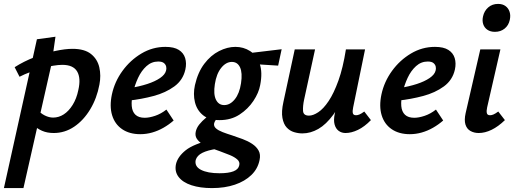

<svg xmlns="http://www.w3.org/2000/svg" viewBox="-51 -674 2632 983"><path d="M-31 289 138 -473 233 -486 213 -347 69 289ZM224 7Q190 7 164 -4.5Q138 -16 121 -33.5Q104 -51 96 -69L136 -117Q156 -94 178 -83Q200 -72 221 -72Q250 -72 275.5 -88.5Q301 -105 321 -137Q341 -169 350 -213Q364 -274 344 -308Q324 -342 268 -342Q248 -342 221 -337.5Q194 -333 164 -324.5Q134 -316 104 -305Q74 -294 49 -281L24 -330Q71 -360 125.5 -381Q180 -402 231.5 -413Q283 -424 320 -424Q382 -424 415 -397.5Q448 -371 457.5 -329Q467 -287 458 -241Q445 -171 411 -114.5Q377 -58 329 -25.5Q281 7 224 7Z M667 13Q612 13 574.5 -12.5Q537 -38 523 -84Q509 -130 522 -191Q536 -256 576 -311Q616 -366 673 -400Q730 -434 796 -434Q840 -434 864.5 -418.5Q889 -403 897 -376.5Q905 -350 898 -318Q886 -264 841.5 -231.5Q797 -199 735 -182.5Q673 -166 608 -159L613 -223Q663 -231 703 -244Q743 -257 768.5 -274.5Q794 -292 799 -312Q802 -321 800 -332Q798 -343 788.5 -351Q779 -359 759 -359Q725 -359 699 -335.5Q673 -312 656 -275.5Q639 -239 630 -199Q621 -160 623.5 -131Q626 -102 642.5 -86.5Q659 -71 690 -71Q713 -71 743 -81Q773 -91 801 -113L838 -57Q814 -36 786 -20Q758 -4 728 4.5Q698 13 667 13Z M1034 289Q974 289 929.5 274.5Q885 260 863.5 232Q842 204 850 166Q859 128 899.5 95.5Q940 63 1036 40L1059 88Q1012 95 985 108.5Q958 122 951 145Q944 178 978 195.5Q1012 213 1073 213Q1119 213 1144.5 203Q1170 193 1174 172Q1178 155 1164 142.5Q1150 130 1126 120Q1102 110 1074 100Q1050 92 1026.5 83Q1003 74 984.5 62.5Q966 51 956.5 36Q947 21 951 1Q955 -19 969.5 -37Q984 -55 1003.5 -71Q1023 -87 1041 -99L1071 -75Q1067 -73 1061.5 -68Q1056 -63 1051.5 -56.5Q1047 -50 1045 -41Q1043 -27 1055 -16.5Q1067 -6 1089 2.5Q1111 11 1137 19Q1164 28 1191 38Q1218 48 1240 62.5Q1262 77 1273 97Q1284 117 1278 145Q1269 190 1236 222Q1203 254 1151.5 271.5Q1100 289 1034 289ZM1073 -59Q1019 -59 988 -84.5Q957 -110 947 -151Q937 -192 947 -238Q962 -304 995 -347.5Q1028 -391 1070.5 -412.5Q1113 -434 1154 -434Q1196 -434 1229.5 -412.5Q1263 -391 1278.5 -347.5Q1294 -304 1281 -238Q1274 -199 1246.5 -157.5Q1219 -116 1175.5 -87.5Q1132 -59 1073 -59ZM1097 -136Q1127 -136 1151 -165.5Q1175 -195 1183 -248Q1191 -301 1178 -329Q1165 -357 1136 -357Q1106 -357 1081.5 -326.5Q1057 -296 1049 -243Q1041 -192 1054.5 -164Q1068 -136 1097 -136ZM1373 -338 1215 -348 1216 -401 1391 -422Z M1497 9Q1476 9 1454.5 2.5Q1433 -4 1417 -21Q1401 -38 1395 -70Q1389 -102 1400 -152L1458 -421H1562L1506 -164Q1499 -131 1500.5 -106.5Q1502 -82 1531 -82Q1552 -82 1578.5 -99.5Q1605 -117 1631.5 -156.5Q1658 -196 1681.5 -261Q1705 -326 1720 -421H1779Q1756 -303 1724.5 -220.5Q1693 -138 1656 -87.5Q1619 -37 1579 -14Q1539 9 1497 9ZM1718 7Q1698 7 1683 -4Q1668 -15 1662 -37Q1656 -59 1663 -92L1733 -421H1818L1757 -124Q1753 -105 1755.5 -94.5Q1758 -84 1772 -84Q1780 -84 1789.5 -88Q1799 -92 1814 -103L1848 -59Q1815 -25 1781.5 -9Q1748 7 1718 7Z M2047 13Q1992 13 1954.5 -12.5Q1917 -38 1903 -84Q1889 -130 1902 -191Q1916 -256 1956 -311Q1996 -366 2053 -400Q2110 -434 2176 -434Q2220 -434 2244.5 -418.5Q2269 -403 2277 -376.5Q2285 -350 2278 -318Q2266 -264 2221.5 -231.5Q2177 -199 2115 -182.5Q2053 -166 1988 -159L1993 -223Q2043 -231 2083 -244Q2123 -257 2148.5 -274.5Q2174 -292 2179 -312Q2182 -321 2180 -332Q2178 -343 2168.5 -351Q2159 -359 2139 -359Q2105 -359 2079 -335.5Q2053 -312 2036 -275.5Q2019 -239 2010 -199Q2001 -160 2003.5 -131Q2006 -102 2022.5 -86.5Q2039 -71 2070 -71Q2093 -71 2123 -81Q2153 -91 2181 -113L2218 -57Q2194 -36 2166 -20Q2138 -4 2108 4.5Q2078 13 2047 13Z M2400 7Q2376 7 2357.5 -3.5Q2339 -14 2332 -36.5Q2325 -59 2333 -95L2408 -421H2511L2443 -124Q2439 -106 2441.5 -95Q2444 -84 2458 -84Q2466 -84 2475.5 -88Q2485 -92 2500 -103L2534 -59Q2500 -26 2466 -9.5Q2432 7 2400 7ZM2483 -511Q2460 -511 2444.5 -521.5Q2429 -532 2423 -550Q2417 -568 2422 -590Q2428 -618 2448.5 -636Q2469 -654 2499 -654Q2522 -654 2537 -643Q2552 -632 2558 -613.5Q2564 -595 2559 -572Q2553 -544 2532.5 -527.5Q2512 -511 2483 -511Z"/></svg>

Font: Ysabeau Office
Style: Bold Italic
Weight: 700
Italic angle: -12°
Designer: Christian Thalmann (Catharsis Fonts)
Version: Version 2.001;gftools[0.9.30]; featfreeze: tnum,lnum,ss02